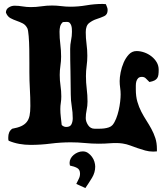

<svg xmlns="http://www.w3.org/2000/svg" viewBox="-20 -733 836 974"><path d="M500 -713 517 -712Q520 -704 523 -697Q526 -690 526 -682Q526 -659 508.5 -651Q491 -643 470.5 -636.5Q450 -630 432.5 -616.5Q415 -603 415 -570Q415 -540 419 -510Q423 -480 423 -450Q423 -424 419.5 -398.5Q416 -373 416 -347Q416 -314 420 -282Q424 -250 424 -218Q424 -196 419.5 -175Q415 -154 415 -134Q415 -116 427 -98Q439 -80 460 -80Q470 -80 483 -80Q496 -80 508.5 -81.5Q521 -83 532.5 -87Q544 -91 551 -99Q561 -111 569 -131Q577 -151 582 -173Q587 -195 589.5 -216.5Q592 -238 592 -254Q592 -271 589.5 -288Q587 -305 587 -322Q587 -340 592 -366Q597 -392 607.5 -416Q618 -440 634 -457Q650 -474 673 -474Q692 -474 712 -467Q732 -460 748.5 -447Q765 -434 775 -417Q785 -400 785 -379Q785 -364 783.5 -353.5Q782 -343 777 -336Q772 -329 763 -324.5Q754 -320 738 -317Q729 -325 721 -334Q713 -343 700 -343Q687 -343 680.5 -336Q674 -329 671.5 -319.5Q669 -310 669 -299Q669 -288 669 -279Q669 -244 677 -216.5Q685 -189 697 -166Q709 -143 722.5 -122Q736 -101 748 -79Q760 -57 768 -32.5Q776 -8 776 23V35L757 36Q736 36 716.5 30.5Q697 25 678 18.5Q659 12 640.5 5Q622 -2 602 -5Q574 -9 542 -6.5Q510 -4 481 -4Q446 -4 410.5 -7.5Q375 -11 339 -11Q288 -11 237 -4.5Q186 2 135 2Q106 2 78 -3Q50 -8 24 -19Q22 -24 22 -28Q22 -32 22 -37Q22 -50 26.5 -61Q31 -72 42 -80Q70 -85 87.5 -93Q105 -101 115.5 -114Q126 -127 130 -146.5Q134 -166 134 -195Q134 -239 131.5 -281.5Q129 -324 129 -368Q129 -382 129 -415Q129 -448 128.5 -483.5Q128 -519 125.5 -549.5Q123 -580 119 -589Q110 -607 95 -614.5Q80 -622 64 -627.5Q48 -633 33 -641Q18 -649 10 -669Q10 -686 24 -695Q38 -704 54 -704Q74 -704 94.5 -700.5Q115 -697 136 -697Q163 -697 190 -701Q217 -705 244 -705Q267 -705 290.5 -702Q314 -699 337 -699Q378 -699 418.5 -706Q459 -713 500 -713ZM299 -621Q288 -611 285 -598.5Q282 -586 282 -572Q282 -540 286 -508.5Q290 -477 290 -446Q290 -423 286.5 -399.5Q283 -376 283 -353Q283 -325 287 -298Q291 -271 291 -244Q291 -227 288.5 -211.5Q286 -196 286 -180Q286 -160 288.5 -139.5Q291 -119 293 -99Q303 -89 316 -89Q336 -89 342.5 -102.5Q349 -116 349 -133Q349 -163 344 -193Q339 -223 339 -254Q339 -312 337.5 -369.5Q336 -427 336 -485Q336 -507 340.5 -528.5Q345 -550 345 -572Q345 -579 344.5 -587.5Q344 -596 341.5 -603.5Q339 -611 334 -616.5Q329 -622 320 -622ZM367 200Q373 187 379.5 174.5Q386 162 386 148Q386 127 371 119Q356 111 335 107Q333 99 333 93Q333 82 338.5 71.5Q344 61 353.5 53Q363 45 375 40Q387 35 400 35Q415 35 426.5 43Q438 51 446.5 62.5Q455 74 459 87.5Q463 101 463 112Q463 142 447 168.5Q431 195 413 221Z"/></svg>

Font: CAT Altenglisch
Style: Regular
Weight: 400
Designer: Peter Wiegel
Foundry: Peter Wiegel, CAT Fonts
Version: Version 1.000